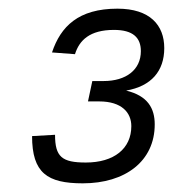

<svg xmlns="http://www.w3.org/2000/svg" viewBox="-20 -738 399 443"><path d="M171 -315C269 -315 337 -366 337 -451C337 -488 321 -517 271 -529C329 -539 359 -574 359 -627C359 -680 326 -718 251 -718C161 -718 120 -677 100 -617L153 -613C163 -645 187 -669 243 -669C287 -669 305 -651 305 -620C305 -577 271 -551 219 -551H193L183 -504H209C261 -504 283 -478 283 -447C283 -395 243 -363 178 -363C123 -363 107 -376 107 -427L54 -424C54 -339 89 -315 171 -315Z"/></svg>

Font: Geist Light
Style: Italic
Weight: 300
Italic angle: -12°
Designer: Basement.studio, Andrés Briganti, Mateo Zaragoza
Foundry: Basement.studio, Vercel, Andrés Briganti, Guido Ferreyra, Mateo Zaragoza
Version: Version 1.500